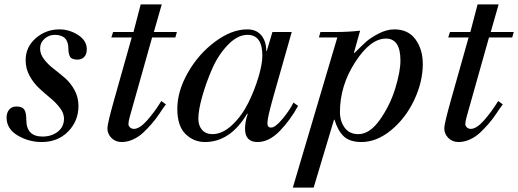

<svg xmlns="http://www.w3.org/2000/svg" viewBox="-20 -636 2364 876"><path d="M97 -361Q97 -422 143.5 -462Q190 -502 251 -502Q296 -502 336 -476.5Q376 -451 376 -411Q376 -388 364 -376Q352 -364 334 -364Q307 -364 299.5 -377.5Q292 -391 292 -414Q292 -477 230 -477Q203 -477 183 -459Q163 -441 163 -414Q163 -389 181 -365.5Q199 -342 225 -322Q251 -302 276.5 -280Q302 -258 320 -225Q338 -192 338 -153Q338 -84 291 -36Q244 12 170 12Q111 12 60.5 -18Q10 -48 10 -100Q10 -121 21.5 -135.5Q33 -150 55 -150Q81 -150 90.5 -136.5Q100 -123 100 -90Q100 -13 174 -13Q215 -13 243.5 -35Q272 -57 272 -95Q272 -119 254 -143Q236 -167 210 -188.5Q184 -210 158.5 -233.5Q133 -257 115 -290Q97 -323 97 -361Z M581 -465H488L496 -490H589L622 -616H718L682 -490H787L780 -465H674L572 -103Q566 -81 566 -70Q566 -61 573.5 -54.5Q581 -48 591 -48Q617 -48 651.5 -87Q686 -126 716 -175L737 -160Q722 -140 707 -117Q692 -94 672 -71Q652 -48 632 -29.5Q612 -11 586.5 0.5Q561 12 535 12Q507 12 488.5 -6.5Q470 -25 470 -51Q470 -71 500 -178Z M1223 -490H1311L1225 -187Q1200 -98 1200 -74Q1200 -54 1217 -54Q1236 -54 1268.5 -93Q1301 -132 1319 -168L1340 -153Q1306 -90 1257 -39Q1208 12 1155 12Q1098 12 1098 -49Q1098 -80 1110 -116L1108 -118Q1031 12 915 12Q864 12 826.5 -24.5Q789 -61 789 -140Q789 -220 837.5 -305Q886 -390 961.5 -446Q1037 -502 1108 -502Q1150 -502 1172.5 -474.5Q1195 -447 1195 -403H1197ZM885 -94Q885 -63 902 -43.5Q919 -24 949 -24Q995 -24 1039.5 -66Q1084 -108 1113 -167Q1142 -226 1159.5 -285Q1177 -344 1177 -382Q1177 -477 1109 -477Q1064 -477 1020 -431.5Q976 -386 948 -322Q920 -258 902.5 -195.5Q885 -133 885 -94Z M1316 220 1519 -465H1435L1442 -490H1512Q1569 -490 1623 -496L1595 -396L1597 -394Q1632 -429 1651 -446Q1670 -463 1707 -482.5Q1744 -502 1779 -502Q1843 -502 1876 -456Q1909 -410 1909 -344Q1909 -263 1870 -180Q1831 -97 1765 -42.5Q1699 12 1629 12Q1577 12 1549.5 -13Q1522 -38 1506 -90H1504L1411 220ZM1807 -360Q1807 -460 1741 -460Q1670 -460 1600.5 -352.5Q1531 -245 1531 -125Q1531 -83 1552.5 -53.5Q1574 -24 1615 -24Q1667 -24 1713.5 -90Q1760 -156 1783.5 -233Q1807 -310 1807 -360Z M2118 -465H2025L2033 -490H2126L2159 -616H2255L2219 -490H2324L2317 -465H2211L2109 -103Q2103 -81 2103 -70Q2103 -61 2110.5 -54.5Q2118 -48 2128 -48Q2154 -48 2188.5 -87Q2223 -126 2253 -175L2274 -160Q2259 -140 2244 -117Q2229 -94 2209 -71Q2189 -48 2169 -29.5Q2149 -11 2123.5 0.5Q2098 12 2072 12Q2044 12 2025.5 -6.5Q2007 -25 2007 -51Q2007 -71 2037 -178Z"/></svg>

Font: Justus
Style: ItalicOldstyle
Weight: 400
Italic angle: -12°
Version: Version 001.001